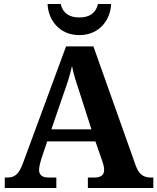

<svg xmlns="http://www.w3.org/2000/svg" viewBox="-20 -948 793 968"><path d="M380 -771C485 -771 538 -853 540 -928H474C463 -880 429 -860 380 -860C331 -860 297 -880 286 -928H220C222 -853 275 -771 380 -771ZM4 0H264V-53H226C192 -53 177 -66 177 -92C177 -108 184 -133 189 -149L218 -235H461L496 -135C500 -124 505 -107 505 -91C505 -63 485 -53 456 -53H423V0H753V-53H741C703 -53 680 -69 664 -114L451 -714H313L96 -126C74 -66 52 -53 16 -53H4ZM239 -296 304 -485C320 -530 333 -570 343 -615C352 -569 367 -525 382 -480L441 -296Z"/></svg>

Font: Noto Serif Georgian Bold
Style: Regular
Weight: 700
Designer: Monotype Design Team, Akaki Razmadze
Foundry: Google LLC
Version: Version 2.003